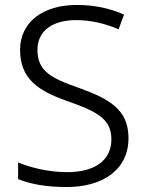

<svg xmlns="http://www.w3.org/2000/svg" viewBox="-20 -744 587 774"><path d="M498 -187C498 -301 423 -345 297 -390C185 -429 131 -458 131 -543C131 -620 192 -663 287 -663C346 -663 404 -649 458 -626L480 -685C425 -710 362 -724 289 -724C157 -724 61 -658 61 -543C61 -429 130 -379 250 -337C377 -293 429 -262 429 -182C429 -96 360 -50 251 -50C174 -50 102 -69 53 -89V-22C99 -3 164 10 248 10C395 10 498 -60 498 -187Z"/></svg>

Font: Noto Sans Thaana Light
Style: Regular
Weight: 300
Designer: David Williams
Foundry: Google Inc.
Version: Version 3.001